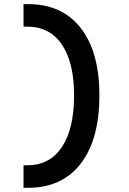

<svg xmlns="http://www.w3.org/2000/svg" viewBox="-20 -811 626 929"><path d="M93.8 97.7V-11.2H111.8Q221.2 -11.2 279.8 -99.9Q338.4 -188.5 338.4 -349.6Q338.4 -507.8 279.8 -595Q221.2 -682.1 111.8 -682.1H93.8V-791H115.7Q280.3 -791 370.6 -675.5Q460.9 -560.1 460.9 -349.6Q460.9 -136.2 370.6 -19.3Q280.3 97.7 115.7 97.7Z"/></svg>

Font: Cascadia Code SemiBold
Style: Regular
Weight: 600
Monospace: yes
Designer: Aaron Bell
Foundry: Saja Typeworks
Version: Version 2404.023; ttfautohint (v1.8.4)